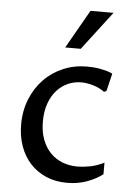

<svg xmlns="http://www.w3.org/2000/svg" viewBox="-55 -824 617 877"><g transform="rotate(5 253.5 -386.0)"><path d="M448.2 -43.9Q418 -20.5 376.2 -5.4Q334.5 9.8 285.2 9.8Q232.4 9.8 189.7 -8.5Q147 -26.9 116.7 -59.6Q86.4 -92.3 70.1 -137.9Q53.7 -183.6 53.7 -237.8Q53.7 -300.8 75.2 -354Q96.7 -407.2 134 -445.8Q171.4 -484.4 222.2 -505.9Q272.9 -527.3 331.1 -527.3Q344.7 -527.3 360.6 -526.1Q376.5 -524.9 392.1 -522Q407.7 -519 422.4 -514.9Q437 -510.7 448.2 -504.9L428.7 -423.8L418 -418.9Q408.2 -426.3 395.8 -432.6Q383.3 -439 369.4 -443.4Q355.5 -447.8 340.6 -450.4Q325.7 -453.1 311.5 -453.1Q278.8 -453.1 249.8 -440.2Q220.7 -427.2 198.7 -402.6Q176.8 -377.9 164.1 -342Q151.4 -306.2 151.4 -260.3Q151.4 -213.4 164.8 -177.7Q178.2 -142.1 201.7 -117.7Q225.1 -93.3 257.3 -80.8Q289.6 -68.4 327.1 -68.4Q349.6 -68.4 381.3 -74Q413.1 -79.6 448.2 -96.7ZM223.6 -605.5 324.2 -782.2H429.7L294.9 -605.5Z"/></g></svg>

Font: Proza Libre
Style: Regular
Weight: 400
Designer: Jasper de Waard
Foundry: Jasper de Waard
Version: Version 1.000; ttfautohint (v1.4.1.8-43bc)